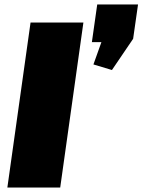

<svg xmlns="http://www.w3.org/2000/svg" viewBox="-20 -841 639 861"><path d="M354 -740 250 0H13L117 -740ZM599 -821 577 -667 482 -527 399 -552 474 -762 512 -652H392L416 -821Z"/></svg>

Font: Pathway Extreme SemiCondensed Black
Style: Italic
Weight: 900
Width: 4
Italic angle: -8°
Version: Version 1.001;gftools[0.9.26]